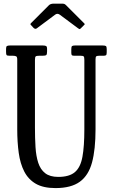

<svg xmlns="http://www.w3.org/2000/svg" viewBox="-20 -994 605 1030"><path d="M411.5 -695H377.5Q368 -695 365.2 -698.2Q362.5 -701.5 362.5 -711.5V-730.5Q362.5 -743.5 366.5 -746.8Q370.5 -750 382.5 -750H530.5Q543.5 -750 548 -747Q552.5 -744 552.5 -730.5V-713.5Q552.5 -701 548.8 -698Q545 -695 536.5 -695H514.5Q500.5 -695 496.5 -692Q492.5 -689 492.5 -675.5V-300Q492.5 -192.5 473.8 -122.8Q455 -53 408.2 -19Q361.5 15 277.5 15Q212.5 15 172.2 -8.2Q132 -31.5 110.2 -73.8Q88.5 -116 80.5 -173.8Q72.5 -231.5 72.5 -300V-674.5Q72.5 -689 66.5 -692Q60.5 -695 47.5 -695H29.5Q17 -695 14.8 -699.5Q12.5 -704 12.5 -716.5V-732.5Q12.5 -744.5 17.5 -747.2Q22.5 -750 33.5 -750H209.5Q221.5 -750 227 -747.2Q232.5 -744.5 232.5 -731.5V-717.5Q232.5 -702 227.8 -698.5Q223 -695 208.5 -695H192.5Q176.5 -695 172 -691.8Q167.5 -688.5 167.5 -672.5V-310Q167.5 -253 170.5 -204.8Q173.5 -156.5 185.2 -120.5Q197 -84.5 222.5 -64.8Q248 -45 292.5 -45Q352 -45 382 -70.8Q412 -96.5 422.2 -152.8Q432.5 -209 432.5 -300V-672.5Q432.5 -687 429.2 -691Q426 -695 411.5 -695ZM159.5 -845 148.5 -857Q143 -862.5 143 -864.5Q143 -866.5 148.5 -872L242.5 -966Q251 -974.5 269 -974.5H311.5Q321.5 -974.5 325.8 -972.5Q330 -970.5 334.5 -966L430.5 -870Q434.5 -866.5 434.8 -865Q435 -863.5 431 -859.5L414.5 -843Q409 -837.5 407 -837.8Q405 -838 398.5 -842.5L301 -915Q288 -924.5 276 -915.5L177.5 -842Q169 -835.5 159.5 -845Z"/></svg>

Font: Besley* Condensed
Style: Regular
Weight: 400
Width: 3
Designer: Owen Earl
Foundry: indestructible type*
Version: Version 3.000; ttfautohint (v1.8.3)